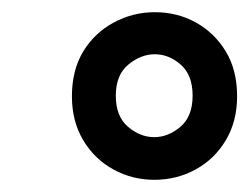

<svg xmlns="http://www.w3.org/2000/svg" viewBox="-20 -732 409 315"><path d="M233 -437Q197 -437 166 -454Q135 -471 116.5 -502Q98 -533 98 -574Q98 -617 116.5 -647.5Q135 -678 166.5 -695Q198 -712 234 -712Q271 -712 301.5 -695Q332 -678 350.5 -647.5Q369 -617 369 -574Q369 -533 350.5 -502Q332 -471 301 -454Q270 -437 233 -437ZM233 -507Q256 -507 276 -524Q296 -541 296 -575Q296 -609 276.5 -626Q257 -643 234 -643Q211 -643 190.5 -626Q170 -609 170 -575Q170 -541 190 -524Q210 -507 233 -507Z"/></svg>

Font: DM Sans 16pt Medium
Style: Italic
Weight: 500
Italic angle: -10°
Version: Version 4.004;gftools[0.9.30]